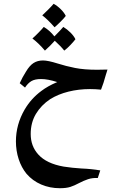

<svg xmlns="http://www.w3.org/2000/svg" viewBox="-20 -657 640 1013"><path d="M539 -264Q526 -216 513 -184Q483 -187 455 -187Q395 -187 341 -173.5Q287 -160 245 -134Q197 -102 169.5 -56Q142 -10 142 50Q142 114 182 158Q225 206 316 222Q361 229 410 232Q462 234 509 242L496 282Q467 281 444.5 288.5Q422 296 397 309Q373 322 351.5 329Q330 336 296 336Q243 336 197.5 316.5Q152 297 120 260Q93 227 78.5 182.5Q64 138 64 89Q64 0 110 -79Q144 -137 198 -177Q232 -203 282 -224Q232 -240 197 -240Q164 -240 145.5 -229Q127 -218 112 -195L84 -218Q99 -251 117 -279Q136 -311 157 -324.5Q178 -338 207 -338Q233 -338 284 -322Q328 -308 376 -298.5Q424 -289 492 -289Q531 -289 547 -290Q545 -283 543 -276.5Q541 -270 539 -264ZM203 -576Q218 -590 235 -607Q252 -624 263 -637Q283 -626 301 -608Q319 -590 327 -573Q319 -562 301 -544Q283 -526 268 -513Q232 -554 203 -576ZM378 -450Q369 -438 352 -420Q335 -402 319 -390Q301 -413 269 -442Q246 -416 217 -390Q184 -429 151 -454Q164 -465 183.5 -485Q203 -505 211 -515Q243 -496 267 -465Q300 -498 314 -515Q334 -503 352 -485Q370 -467 378 -450Z"/></svg>

Font: Mirza SemiBold
Style: Regular
Weight: 600
Designer: Arabic design by Kourosh Beigpour, Latin design by Eduardo Tunni, engineering by Lasse Fister
Version: Version 1.0010g